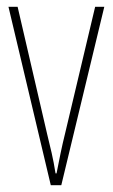

<svg xmlns="http://www.w3.org/2000/svg" viewBox="-20 -640 333 567"><path d="M130 -93 5 -620H32L119 -245Q126 -217 132.5 -188.5Q139 -160 144 -128H147Q153 -159 159 -188Q165 -217 172 -245L261 -620H288L161 -93Z"/></svg>

Font: Noto Sans Kannada UI ExtraCondensed Thin
Style: Regular
Weight: 100
Width: 2
Designer: Jelle Bosma - Monotype Design Team
Foundry: Monotype Imaging Inc.
Version: Version 2.005; ttfautohint (v1.8.4.7-5d5b)